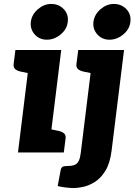

<svg xmlns="http://www.w3.org/2000/svg" viewBox="-20 -772 681 972"><path d="M71 0 135 -519H290L226 0ZM206 0 235 -118 278 -109Q295 -105 304.5 -96.5Q314 -88 312 -71L303 0ZM155 -519 126 -401 83 -410Q66 -414 56.5 -422.5Q47 -431 49 -448L58 -519ZM217 -571Q180 -571 156 -597.5Q132 -624 136 -661Q141 -699 172 -725.5Q203 -752 239 -752Q278 -752 303 -725.5Q328 -699 323 -661Q319 -624 287 -597.5Q255 -571 217 -571ZM354 180Q334 180 311.5 177Q289 174 272 170L287 90Q289 78 296 73Q303 68 326 68Q347 68 359.5 62Q372 56 379 41.5Q386 27 389 1L453 -519H608L545 -10Q537 55 513 93.5Q489 132 458 150.5Q427 169 399 174.5Q371 180 354 180ZM473 -519 444 -401 401 -410Q384 -414 374.5 -422.5Q365 -431 367 -448L376 -519ZM534 -571Q497 -571 473 -597.5Q449 -624 453 -661Q458 -699 489 -725.5Q520 -752 556 -752Q595 -752 620 -725.5Q645 -699 640 -661Q636 -624 604 -597.5Q572 -571 534 -571Z"/></svg>

Font: Aleo Black
Style: Italic
Weight: 900
Italic angle: -7°
Designer: Alessio Laiso
Foundry: Alessio Laiso
Version: Version 2.001;gftools[0.9.29]